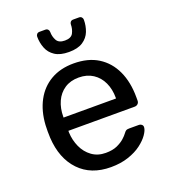

<svg xmlns="http://www.w3.org/2000/svg" viewBox="-136 -831 831 940"><g transform="rotate(-20 280.0 -361.0)"><path d="M281.5 10Q178.1 10 117.3 -53.7Q56.4 -117.4 49.9 -227.3Q49.1 -239.9 49.1 -260.6Q49.1 -281.3 49.9 -293.6Q54.4 -365 83 -418.3Q111.6 -471.6 162.1 -500.8Q212.6 -530 281.3 -530Q356.6 -530 408.2 -497.8Q459.8 -465.6 487.1 -406.9Q514.3 -348.3 514.3 -269.4V-251.6Q514.3 -241.4 507.5 -235Q500.7 -228.6 490.6 -228.6H145.4Q145.4 -228.4 145.4 -225Q145.4 -221.6 145.4 -219.6Q147.1 -179.3 163.2 -143.8Q179.2 -108.4 209.4 -86.3Q239.5 -64.3 281.1 -64.3Q317.2 -64.3 341.2 -75.2Q365.2 -86.2 379.8 -99.6Q394.5 -113.1 399.5 -120.5Q408.5 -132.7 413.7 -135.2Q418.9 -137.7 430.1 -137.7H478.5Q487.7 -137.7 494.2 -132.2Q500.7 -126.6 499.7 -117.4Q498.7 -102.4 483.8 -80.8Q468.9 -59.2 441.2 -38.2Q413.5 -17.3 373.1 -3.7Q332.6 10 281.5 10ZM145.4 -297.6H418.8V-301Q418.8 -345.7 402.5 -380.9Q386.3 -416 355.3 -436.3Q324.4 -456.6 281.3 -456.6Q238.2 -456.6 207.7 -436.3Q177.2 -416 161.3 -380.9Q145.4 -345.7 145.4 -301ZM281.1 -590Q235.1 -590 208.3 -607.7Q181.6 -625.3 170.6 -653.8Q159.5 -682.3 159.5 -713.5Q159.5 -721.5 164.5 -727Q169.5 -732.5 178.5 -732.5H208.3Q217.3 -732.5 222.3 -727Q227.3 -721.5 227.3 -713.5Q227.3 -689.9 238.3 -669.7Q249.4 -649.6 281.2 -649.6Q313.9 -649.6 324.4 -669.7Q334.9 -689.9 334.9 -713.6Q334.9 -721.5 339.9 -727Q344.9 -732.5 353.9 -732.5H383.7Q392.7 -732.5 397.7 -727Q402.7 -721.5 402.7 -713.5Q402.7 -682.3 391.7 -653.8Q380.6 -625.3 353.9 -607.7Q327.2 -590 281.1 -590Z"/></g></svg>

Font: Rubik Light
Style: Regular
Weight: 300
Designer: Hubert and Fischer
Foundry: Hubert and Fischer
Version: Version 2.300;gftools[0.9.30]